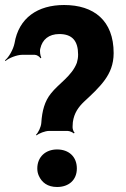

<svg xmlns="http://www.w3.org/2000/svg" viewBox="-32 -741 505 767"><path d="M224 -721C119 -721 43 -670 26 -568C21 -543 3 -512 -12 -500L-10 -497C2 -509 36 -522 56 -522H107C115 -522 126 -515 130 -508L133 -511C129 -517 126 -537 129 -547C137 -583 163 -605 205 -605C257 -605 280 -577 280 -523C280 -511 278 -500 275 -490C255 -437 202 -407 171 -367C147 -337 136 -299 133 -250C132 -234 121 -211 112 -203L114 -200C123 -208 148 -218 164 -218H238C246 -218 259 -212 263 -208L266 -211C261 -215 257 -228 258 -236L259 -253C264 -290 282 -314 304 -335C334 -363 363 -389 387 -422C407 -450 422 -483 422 -529C422 -659 343 -721 224 -721ZM275 -68C275 -115 243 -144 196 -144C150 -144 117 -114 117 -68C117 -57 119 -48 123 -39C135 -12 158 6 196 6C243 6 275 -22 275 -68Z"/></svg>

Font: Asimov
Style: EdgeExtreme
Weight: 500
Designer: Google
Version: Version 2.000980: 2014